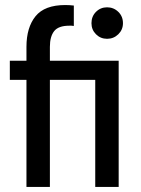

<svg xmlns="http://www.w3.org/2000/svg" viewBox="-20 -742 561 762"><path d="M85 0V-425H19V-501H85V-556Q85 -633 121 -677.5Q157 -722 239 -722Q247 -722 255.5 -721.5Q264 -721 273 -720V-639Q268 -640 263.5 -640Q259 -640 255 -640Q212 -640 195 -618.5Q178 -597 178 -556V-501H451V0H358V-425H178V0ZM405 -588Q379 -588 361 -606Q343 -624 343 -650Q343 -677 361 -695Q379 -713 405 -713Q431 -713 449.5 -695Q468 -677 468 -650Q468 -624 449.5 -606Q431 -588 405 -588Z"/></svg>

Font: Envelope Sans Variable
Style: Regular
Weight: 500
Designer: Andreas Rasmussen / Norman Anderson
Foundry: mail.de GmbH
Version: Version 1.150